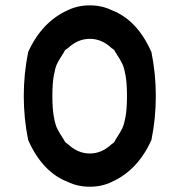

<svg xmlns="http://www.w3.org/2000/svg" viewBox="-20 -697 682 727"><path d="M403.3 -8.3Q365.8 10 320 10Q274.2 10 236.7 -8.3Q140.8 -45 86.7 -166.7Q70 -248.3 70 -333.3Q70 -418.3 86.7 -500Q138.3 -614.2 236.7 -658.3Q274.2 -676.7 320 -676.7Q365.8 -676.7 403.3 -658.3Q499.2 -621.7 553.3 -500Q570 -418.3 570 -333.3Q570 -248.3 553.3 -166.7Q501.7 -52.5 403.3 -8.3ZM403.3 -151.7Q413.3 -156.7 416.7 -166.7Q436.7 -197.5 443.3 -211.7Q450 -225.8 455.4 -255.4Q460.8 -285 460.8 -333.3Q460.8 -381.7 455.4 -411.2Q450 -440.8 443.3 -455Q436.7 -469.2 416.7 -500Q413.3 -509.2 403.3 -514.2Q365.8 -550 320 -550Q274.2 -550 236.7 -514.2Q225 -508.3 222.5 -500Q202.5 -469.2 195.8 -455Q189.2 -440.8 183.8 -411.2Q178.3 -381.7 178.3 -333.3Q178.3 -285 183.8 -255.4Q189.2 -225.8 195.8 -211.7Q202.5 -197.5 222.5 -166.7Q225.8 -157.5 236.7 -151.7Q274.2 -115.8 320 -115.8Q365.8 -115.8 403.3 -151.7Z"/></svg>

Font: 0xA000
Style: Bold
Weight: 700
Version: Version 0.1